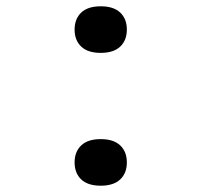

<svg xmlns="http://www.w3.org/2000/svg" viewBox="-20 -580 640 610"><path d="M300 -412Q259 -412 238 -432Q217 -452 217 -486Q217 -520 238 -540Q259 -560 300 -560Q341 -560 362 -540Q383 -520 383 -486Q383 -452 362 -432Q341 -412 300 -412ZM300 10Q259 10 238 -10Q217 -30 217 -64Q217 -98 238 -118Q259 -138 300 -138Q341 -138 362 -118Q383 -98 383 -64Q383 -30 362 -10Q341 10 300 10Z"/></svg>

Font: Pitagon Sans Mono
Style: Regular
Weight: 400
Monospace: yes
Designer: Travis Tran
Foundry: Pitagon
Version: Version 1.001;gftools[0.9.26]